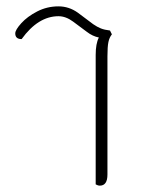

<svg xmlns="http://www.w3.org/2000/svg" viewBox="-20 -580 446 604"><path d="M332 -472Q324 -462 321 -447.5Q318 -433 318 -403V-31Q318 4 294 4Q288 4 281 0V-407Q281 -443 291 -462Q271 -466 253 -480L210 -512Q187 -529 164 -529Q100 -529 48 -457Q28 -457 28 -475Q28 -486 47 -507Q66 -528 97 -544Q128 -560 164 -560Q197 -560 225 -540L273 -504Q286 -495 297.5 -490.5Q309 -486 326 -484Z"/></svg>

Font: Thasadith
Style: Regular
Weight: 400
Designer: Cadson Demak Co.,Ltd.
Foundry: Cadson Demak Co.,Ltd.
Version: Version 1.000; ttfautohint (v1.6)